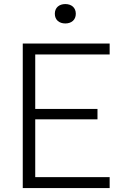

<svg xmlns="http://www.w3.org/2000/svg" viewBox="-20 -950 660 970"><path d="M95 0H534V-55H158V-347H472.5V-399.5H158V-675H534V-730H95ZM310 -831.5C341 -831.5 363 -849.5 363 -880.5C363 -911.5 341 -929.5 310 -929.5C279 -929.5 257 -911.5 257 -880.5C257 -849.5 279 -831.5 310 -831.5Z"/></svg>

Font: Monaspace Neon ExtraLight
Style: Regular
Weight: 200
Designer: Riley Cran & the Lettermatic Team
Foundry: Lettermatic
Version: Version 1.200 (Monaspace Neon)